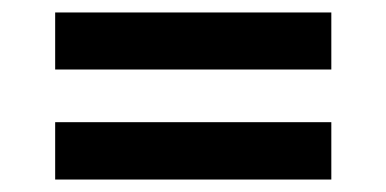

<svg xmlns="http://www.w3.org/2000/svg" viewBox="-20 -490 620 308"><path d="M68.5 -470H511.5V-378.5H68.5ZM68.5 -294H511.5V-202H68.5Z"/></svg>

Font: Lato
Style: Bold
Weight: 700
Designer: Lukasz Dziedzic with Adam Twardoch and Botio Nikoltchev
Foundry: tyPoland Lukasz Dziedzic
Version: Version 2.010; 2014-09-01; http://www.latofonts.com/; ttfaut